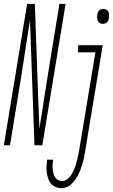

<svg xmlns="http://www.w3.org/2000/svg" viewBox="-57 -755 587 998"><path d="M-37 0 84 -735H124L141 -263L148 -86Q152 -113 156 -139.5Q160 -166 165 -193L173 -248Q181 -296 188.5 -344.5Q196 -393 204 -441L252 -735H284L163 0H122L99 -649Q84 -560 71 -471.5Q58 -383 43 -294L-5 0ZM478 -631Q469 -631 462 -635Q455 -639 451.5 -646.5Q448 -654 448 -662.5Q448 -671 449 -680Q450 -685 452 -691Q454 -697 458.5 -701Q463 -705 469 -707Q475 -709 480 -709Q489 -709 496 -705Q503 -701 506.5 -693.5Q510 -686 510 -677.5Q510 -669 509 -660Q508 -655 506 -649Q504 -643 499.5 -639Q495 -635 489 -633Q483 -631 478 -631ZM262 223Q246 223 231 216.5Q216 210 207 198.5Q198 187 193 171.5Q188 156 186 140Q184 124 185 107.5Q186 91 188 75H219Q217 87 216.5 99Q216 111 217 122.5Q218 134 220.5 145Q223 156 228.5 165.5Q234 175 244 180.5Q254 186 266 186Q281 186 294.5 175Q308 164 316 150Q324 136 330 121Q336 106 340 90.5Q344 75 347.5 60Q351 45 354 29L439 -483H348L350 -520H477L385 35Q382 50 379.5 64.5Q377 79 372.5 93Q368 107 363 121.5Q358 136 351.5 149.5Q345 163 336 176Q327 189 316 200Q305 211 291 217Q277 223 262 223Z"/></svg>

Font: Iosevka Term Curly Extralight
Style: Italic
Weight: 200
Italic angle: -9°
Designer: Belleve Invis
Foundry: Belleve Invis
Version: Version 32.3.0